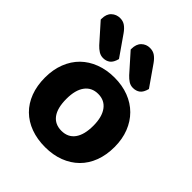

<svg xmlns="http://www.w3.org/2000/svg" viewBox="-209 -859 997 997"><g transform="rotate(45 290.0 -360.0)"><path d="M545 -241Q545 -182 527 -134.5Q509 -87 475.5 -54Q442 -21 395 -3Q348 15 290 15Q232 15 184.5 -2.5Q137 -20 103.5 -53Q70 -86 52 -133.5Q34 -181 34 -241Q34 -299 52.5 -346.5Q71 -394 104.5 -427Q138 -460 185.5 -478Q233 -496 290 -496Q347 -496 394 -478Q441 -460 474.5 -426.5Q508 -393 526.5 -346Q545 -299 545 -241ZM290 -376Q243 -376 217 -341Q191 -306 191 -241Q191 -174 216.5 -139.5Q242 -105 290 -105Q338 -105 363.5 -140Q389 -175 389 -241Q389 -305 363 -340.5Q337 -376 290 -376ZM26 -658V-664Q26 -699 45.5 -717Q65 -735 92 -735Q114 -735 130 -723.5Q146 -712 160 -692L238 -580Q230 -549 214 -537Q198 -525 176 -525Q158 -525 143 -534.5Q128 -544 115 -558ZM246 -658V-663Q246 -698 265 -716.5Q284 -735 311 -735Q334 -735 350 -723.5Q366 -712 380 -692L458 -580Q450 -549 434 -537Q418 -525 395 -525Q377 -525 362.5 -534.5Q348 -544 335 -558Z"/></g></svg>

Font: Baloo Bhai 2
Style: Bold
Weight: 700
Designer: Supriya Tembe, Noopur Datye and Ek Type
Foundry: Ek Type
Version: Version 1.640;PS 1.000;hotconv 16.6.51;makeotf.lib2.5.65220;